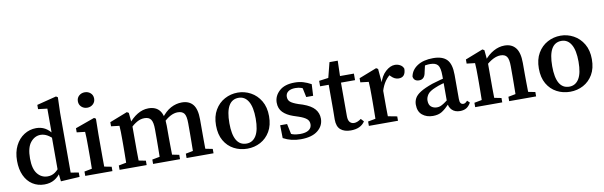

<svg xmlns="http://www.w3.org/2000/svg" viewBox="-46 -1112 4903 1558"><g transform="rotate(-10 2405.0 -332.5)"><path d="M223 11Q168 11 125.5 -16.5Q83 -44 59.5 -95Q36 -146 36 -216Q36 -287 62.5 -340Q89 -393 134.5 -422Q180 -451 234 -451Q274 -451 306 -433.5Q338 -416 367 -376H385L376 -325Q341 -362 314 -376.5Q287 -391 260 -391Q212 -391 177.5 -349Q143 -307 143 -217Q143 -131 176 -90Q209 -49 260 -49Q294 -49 320.5 -67.5Q347 -86 375 -124L384 -73H369Q341 -31 306 -10Q271 11 223 11ZM358 9 348 -79V-362L352 -373V-591L277 -600V-635L438 -676L452 -667L448 -538V-47L513 -36V0Z M560 0V-36L655 -54H692L784 -36V0ZM621 0Q622 -21 623 -55.5Q624 -90 624 -127.5Q624 -165 624 -193V-236Q624 -274 623.5 -299Q623 -324 621 -352L553 -360V-394L712 -451L726 -442L724 -314V-193Q724 -165 724 -127.5Q724 -90 724.5 -55.5Q725 -21 726 0ZM673 -542Q645 -542 625.5 -560Q606 -578 606 -606Q606 -634 625.5 -651.5Q645 -669 673 -669Q701 -669 720.5 -651.5Q740 -634 740 -606Q740 -578 720.5 -560Q701 -542 673 -542Z M1454 0Q1455 -21 1455.5 -55Q1456 -89 1456.5 -126.5Q1457 -164 1457 -193V-276Q1457 -336 1440.5 -357Q1424 -378 1388 -378Q1329 -378 1264 -313L1251 -351H1260Q1299 -404 1343 -427.5Q1387 -451 1434 -451Q1494 -451 1525.5 -413Q1557 -375 1557 -290V-193Q1557 -164 1557 -126.5Q1557 -89 1557.5 -55Q1558 -21 1559 0ZM843 0V-36L938 -54H976L1066 -36V0ZM904 0Q905 -21 905.5 -55.5Q906 -90 906.5 -127.5Q907 -165 907 -193V-240Q907 -278 906.5 -301Q906 -324 904 -352L836 -360V-394L982 -451L997 -442L1007 -337V-193Q1007 -165 1007 -127.5Q1007 -90 1008 -55.5Q1009 -21 1010 0ZM1119 0V-36L1214 -54H1251L1341 -36V0ZM1180 0Q1181 -21 1181.5 -55Q1182 -89 1182.5 -126.5Q1183 -164 1183 -193V-274Q1183 -332 1167 -355Q1151 -378 1114 -378Q1082 -378 1052 -361Q1022 -344 990 -313L979 -352H989Q1023 -397 1067.5 -424Q1112 -451 1159 -451Q1221 -451 1251.5 -411.5Q1282 -372 1282 -286V-193Q1282 -164 1282.5 -126.5Q1283 -89 1283.5 -55Q1284 -21 1285 0ZM1395 0V-36L1488 -54H1526L1617 -36V0Z M1895 11Q1835 11 1785 -15.5Q1735 -42 1705.5 -93Q1676 -144 1676 -219Q1676 -293 1706.5 -345Q1737 -397 1787 -424Q1837 -451 1895 -451Q1951 -451 2001 -424Q2051 -397 2082 -345Q2113 -293 2113 -219Q2113 -144 2083 -93Q2053 -42 2003.5 -15.5Q1954 11 1895 11ZM1895 -31Q1946 -31 1974.5 -77Q2003 -123 2003 -218Q2003 -312 1974.5 -360Q1946 -408 1895 -408Q1786 -408 1786 -218Q1786 -31 1895 -31Z M2335 11Q2294 11 2259.5 2.5Q2225 -6 2191 -24L2189 -130H2246L2270 -16L2222 -35V-69Q2248 -50 2275 -41Q2302 -32 2336 -32Q2384 -32 2408.5 -49Q2433 -66 2433 -96Q2433 -123 2413.5 -140Q2394 -157 2350 -172L2305 -187Q2253 -205 2223 -235.5Q2193 -266 2193 -315Q2193 -370 2237 -410.5Q2281 -451 2364 -451Q2403 -451 2434.5 -441.5Q2466 -432 2499 -414L2494 -319H2437L2416 -419L2456 -401V-374Q2433 -391 2411 -398.5Q2389 -406 2362 -406Q2324 -406 2303 -390.5Q2282 -375 2282 -348Q2282 -321 2300 -305.5Q2318 -290 2364 -274L2399 -263Q2467 -239 2495.5 -205Q2524 -171 2524 -126Q2524 -67 2475.5 -28Q2427 11 2335 11Z M2747 11Q2694 11 2663.5 -15Q2633 -41 2633 -99Q2633 -118 2633.5 -136.5Q2634 -155 2634 -182V-385H2563V-430L2675 -445L2633 -412L2672 -565H2740L2736 -421L2735 -403V-109Q2735 -75 2748.5 -59.5Q2762 -44 2784 -44Q2810 -44 2842 -67L2864 -43Q2829 11 2747 11ZM2685 -385V-439H2851V-385Z M2897 0V-36L2994 -54H3042L3137 -36V0ZM2958 0Q2959 -21 2959.5 -55.5Q2960 -90 2960.5 -127.5Q2961 -165 2961 -193V-240Q2961 -278 2960.5 -301Q2960 -324 2958 -352L2890 -360V-394L3036 -451L3051 -442L3061 -328V-193Q3061 -165 3061 -127.5Q3061 -90 3062 -55.5Q3063 -21 3064 0ZM3059 -254 3040 -317H3056Q3075 -382 3113.5 -416.5Q3152 -451 3190 -451Q3214 -451 3234 -439.5Q3254 -428 3261 -407Q3260 -337 3203 -337Q3170 -337 3142 -366L3117 -392L3159 -394Q3087 -352 3059 -254Z M3424 11Q3372 11 3337 -17.5Q3302 -46 3302 -103Q3302 -131 3315 -155.5Q3328 -180 3363 -202Q3398 -224 3463 -247Q3491 -256 3532 -267Q3573 -278 3607 -285V-250Q3576 -243 3540.5 -232.5Q3505 -222 3485 -213Q3434 -193 3417.5 -168.5Q3401 -144 3401 -120Q3401 -84 3420.5 -68Q3440 -52 3468 -52Q3482 -52 3495 -56.5Q3508 -61 3528.5 -74.5Q3549 -88 3585 -115L3597 -66H3566Q3528 -26 3498.5 -7.5Q3469 11 3424 11ZM3647 10Q3606 10 3581.5 -14Q3557 -38 3555 -80V-298Q3555 -363 3536.5 -385.5Q3518 -408 3473 -408Q3457 -408 3436.5 -405Q3416 -402 3389 -393L3435 -424L3418 -350Q3409 -293 3364 -293Q3321 -293 3315 -332Q3325 -386 3375 -418.5Q3425 -451 3505 -451Q3582 -451 3618 -413.5Q3654 -376 3654 -287V-88Q3654 -63 3662 -53Q3670 -43 3684 -43Q3701 -43 3717 -63L3737 -44Q3720 -14 3698.5 -2Q3677 10 3647 10Z M4112 0Q4113 -21 4113.5 -55Q4114 -89 4114.5 -126.5Q4115 -164 4115 -193V-277Q4115 -334 4099.5 -356Q4084 -378 4048 -378Q3989 -378 3919 -313L3910 -357H3922Q3958 -402 4002.5 -426.5Q4047 -451 4093 -451Q4152 -451 4184 -411.5Q4216 -372 4216 -286V-193Q4216 -164 4216.5 -126.5Q4217 -89 4217.5 -55Q4218 -21 4219 0ZM3773 0V-36L3868 -54H3906L3996 -36V0ZM3834 0Q3835 -21 3835.5 -55.5Q3836 -90 3836.5 -127.5Q3837 -165 3837 -193V-240Q3837 -278 3836.5 -301Q3836 -324 3834 -352L3766 -360V-394L3912 -451L3927 -442L3937 -337V-193Q3937 -165 3937 -127.5Q3937 -90 3938 -55.5Q3939 -21 3940 0ZM4053 0V-36L4147 -54H4184L4275 -36V0Z M4555 11Q4495 11 4445 -15.5Q4395 -42 4365.5 -93Q4336 -144 4336 -219Q4336 -293 4366.5 -345Q4397 -397 4447 -424Q4497 -451 4555 -451Q4611 -451 4661 -424Q4711 -397 4742 -345Q4773 -293 4773 -219Q4773 -144 4743 -93Q4713 -42 4663.5 -15.5Q4614 11 4555 11ZM4555 -31Q4606 -31 4634.5 -77Q4663 -123 4663 -218Q4663 -312 4634.5 -360Q4606 -408 4555 -408Q4446 -408 4446 -218Q4446 -31 4555 -31Z"/></g></svg>

Font: Lisu Bosa SemiBold
Style: Regular
Weight: 600
Designer: David Morse, Annie Olsen, Victor Gaultney, Frank Grießhammer (Latin)
Foundry: SIL International
Version: Version 2.000